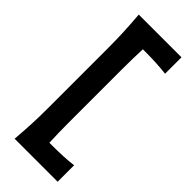

<svg xmlns="http://www.w3.org/2000/svg" viewBox="-311 -901 1083 1083"><g transform="rotate(45 230.5 -360.0)"><path d="M76.7 135.3Q82 71.3 85 11.2Q87.9 -48.8 87.9 -122.6V-591.8Q87.9 -667.5 85 -728.8Q82 -790 76.7 -855H417.5V-724.1Q381.8 -728 341.8 -730.5Q301.8 -732.9 247.6 -732.9H231.4Q229.5 -692.9 228.8 -652.1Q228 -611.3 228 -564.9V-149.4Q228 -104.5 228.8 -65.4Q229.5 -26.4 231.4 12.7H256.3Q301.3 12.7 342 10.7Q382.8 8.8 419.9 3.9V135.3Z"/></g></svg>

Font: Pinar-DS3-FD Bold
Style: Regular
Weight: 700
Designer: Amin Abedi
Version: Version 3.000